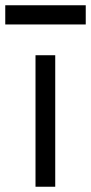

<svg xmlns="http://www.w3.org/2000/svg" viewBox="-65 -710 346 730"><path d="M70 0V-500H145V0ZM-45 -617V-690H261V-617Z"/></svg>

Font: Fustat
Style: Regular
Weight: 400
Designer: Mohamed Gaber, Khaled Hosny, Laura Garcia Mut
Foundry: Kief Type Foundry, Alif Type Foundry, Hard Type Foundry
Version: Version 1.007